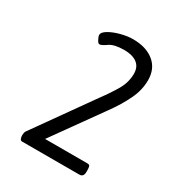

<svg xmlns="http://www.w3.org/2000/svg" viewBox="-113 -838 507 558"><g transform="rotate(30 140.0 -559.5)"><path d="M43 -350Q38 -350 36 -355Q34 -360 34 -366Q34 -375 37 -380L174 -573Q195 -601 210.5 -627.5Q226 -654 226 -683Q226 -706 210.5 -717.5Q195 -729 168 -729Q134 -729 118.5 -718Q103 -707 96 -707Q92 -707 87 -716Q82 -725 82 -731Q82 -740 97.5 -749Q113 -758 134.5 -763.5Q156 -769 174 -769Q218 -769 244.5 -747.5Q271 -726 271 -687Q271 -654 255 -621Q239 -588 215 -555L97 -390H239Q246 -390 247.5 -385.5Q249 -381 249 -373V-367Q249 -350 235 -350Z"/></g></svg>

Font: Asap Condensed Condensed Light
Style: Italic
Weight: 300
Width: 3
Italic angle: -6°
Designer: Pablo Cosgaya
Foundry: Omnibus-Type
Version: Version 3.001; ttfautohint (v1.8.4.7-5d5b)